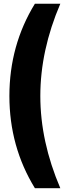

<svg xmlns="http://www.w3.org/2000/svg" viewBox="-20 -802 340 1018"><path d="M29.8 -293Q29.8 -562 165 -782.2H299.8Q193.8 -534.7 193.8 -293Q193.8 -51.8 299.8 195.8H165Q29.8 -24.4 29.8 -293Z"/></svg>

Font: Creato Display Black
Style: Regular
Weight: 900
Version: Version 1.000